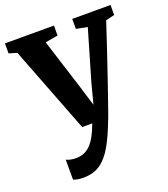

<svg xmlns="http://www.w3.org/2000/svg" viewBox="-146 -656 883 1011"><g transform="rotate(-20 296.0 -150.0)"><path d="M147.5 253Q129.5 253 115 250.5Q100.5 248 91.5 243.5V131.5Q98 136 113.5 139.5Q129 143 145.5 143Q170 143 190 135Q210 127 227 110Q244 93 259 65.8Q274 38.5 288 0H231.5L44.5 -484L0 -497V-553H274.5V-497L203.5 -485L292 -206L327.5 -90L358 -206.5L439.5 -485L377 -497V-553H591.5V-497L542.5 -485Q519.5 -415 496.5 -346.2Q473.5 -277.5 452.5 -215.8Q431.5 -154 414.5 -105Q397.5 -56 386.5 -24.8Q375.5 6.5 372 13.5Q343 90.5 313 144Q283 197.5 244 225.2Q205 253 147.5 253Z"/></g></svg>

Font: Merriweather 24pt
Style: Bold
Weight: 700
Designer: Eben Sorkin
Foundry: Eben Sorkin
Version: Version 2.100